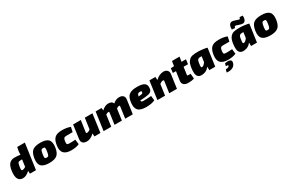

<svg xmlns="http://www.w3.org/2000/svg" viewBox="213 -2514 6859 4555"><g transform="rotate(-30 3642.5 -236.5)"><path d="M631 -700 532 0H366L362 -80Q266 12 175 12Q-10 12 24 -264Q42 -405 96 -459.5Q150 -514 236 -514Q330 -514 396 -501Q396 -561 403 -605L421 -700ZM374 -387H327Q282 -387 265 -365.5Q248 -344 238 -270Q228 -216 232 -188Q236 -160 264 -162Q302 -164 348 -197Z M944 -514Q1097 -514 1158.5 -451Q1220 -388 1199 -241Q1179 -100 1111.5 -44Q1044 12 895 12Q743 12 680 -50.5Q617 -113 638 -257Q658 -400 725.5 -457Q793 -514 944 -514ZM940 -372Q900 -372 884.5 -347.5Q869 -323 857 -241Q847 -172 855.5 -151Q864 -130 903 -130Q941 -130 955.5 -153.5Q970 -177 982 -257Q993 -328 985 -350Q977 -372 940 -372Z M1702 -161 1717 -28Q1633 12 1497 12Q1360 12 1296.5 -52.5Q1233 -117 1253 -259Q1272 -396 1334.5 -455Q1397 -514 1535 -514Q1673 -514 1764 -475L1736 -347H1560Q1516 -347 1498 -327Q1480 -307 1472 -253Q1463 -192 1475.5 -173Q1488 -154 1534 -154Q1639 -154 1702 -161Z M2366 -500 2297 0H2133L2129 -85Q2027 14 1925 14Q1847 14 1811.5 -23.5Q1776 -61 1786 -130L1837 -500H2048L2003 -189Q1999 -162 2026 -162Q2065 -162 2115 -199L2158 -500Z M2617 -500 2623 -429Q2711 -514 2805 -514Q2909 -514 2932 -442Q3013 -514 3102 -514Q3176 -514 3211 -476Q3246 -438 3236 -370L3184 0H2976L3019 -311Q3023 -337 3000 -337Q2971 -337 2928 -307L2885 0H2684L2727 -311Q2732 -337 2708 -337Q2678 -337 2635 -309L2593 0H2384L2454 -500Z M3777 -160 3791 -32Q3696 12 3554 12Q3470 12 3414 -5Q3358 -22 3328 -57Q3298 -92 3288.5 -139.5Q3279 -187 3286 -254Q3294 -333 3317 -385Q3340 -437 3380.5 -464.5Q3421 -492 3470.5 -503Q3520 -514 3591 -514Q3741 -514 3797 -468Q3853 -422 3839 -328Q3830 -263 3781.5 -237.5Q3733 -212 3626 -204L3501 -195Q3502 -167 3517.5 -158Q3533 -149 3572 -149Q3681 -149 3777 -160ZM3514 -297 3571 -303Q3607 -306 3621.5 -314.5Q3636 -323 3639 -349Q3641 -366 3631.5 -373Q3622 -380 3593 -379Q3556 -378 3540 -362Q3524 -346 3514 -297Z M4091 -500 4096 -412Q4144 -460 4202 -487Q4260 -514 4315 -514Q4380 -514 4417.5 -476.5Q4455 -439 4445 -370L4393 0H4182L4225 -302Q4228 -323 4222.5 -331Q4217 -339 4198 -337Q4157 -333 4110 -297L4068 0H3858L3927 -500Z M4791 -374 4763 -178Q4760 -158 4765.5 -152Q4771 -146 4794 -146H4853L4864 -10Q4803 14 4697 14Q4620 14 4578.5 -25Q4537 -64 4547 -130L4583 -374H4497L4512 -495L4602 -500L4621 -631H4828L4809 -500H4929L4912 -374Z M5280 0 5278 -97Q5211 3 5083 12Q5013 17 4975.5 -16.5Q4938 -50 4932 -113Q4926 -176 4938 -264Q4947 -322 4962 -364.5Q4977 -407 5000.5 -434Q5024 -461 5048 -477.5Q5072 -494 5110.5 -502Q5149 -510 5182 -512Q5215 -514 5267 -514Q5319 -514 5400 -503.5Q5481 -493 5510 -482L5442 0ZM5287 -377H5241Q5204 -377 5183 -356.5Q5162 -336 5152 -270Q5138 -175 5146 -159Q5151 -147 5173 -149Q5215 -152 5266 -226Z M5996 -161 6011 -28Q5927 12 5791 12Q5654 12 5590.5 -52.5Q5527 -117 5547 -259Q5566 -396 5628.5 -455Q5691 -514 5829 -514Q5967 -514 6058 -475L6030 -347H5854Q5810 -347 5792 -327Q5774 -307 5766 -253Q5757 -192 5769.5 -173Q5782 -154 5828 -154Q5933 -154 5996 -161ZM5666 117 5684 45Q5765 30 5815.5 45Q5866 60 5856 118Q5842 198 5773 233.5Q5704 269 5608 256L5629 179Q5718 179 5728 133Q5728 130 5728.5 127.5Q5729 125 5726.5 123Q5724 121 5720.5 120Q5717 119 5709.5 118.5Q5702 118 5691.5 117.5Q5681 117 5666 117Z M6309 -559 6224 -567Q6222 -649 6248.5 -690.5Q6275 -732 6322 -732Q6352 -732 6416.5 -710Q6481 -688 6482 -688Q6506 -682 6516 -693Q6526 -704 6529 -731L6614 -723Q6618 -640 6592 -599Q6566 -558 6519 -558Q6488 -558 6425 -579.5Q6362 -601 6355 -602Q6331 -607 6322 -596.5Q6313 -586 6309 -559ZM6424 0 6422 -97Q6355 3 6227 12Q6157 17 6119.5 -16.5Q6082 -50 6076 -113Q6070 -176 6082 -264Q6091 -322 6106 -364.5Q6121 -407 6144.5 -434Q6168 -461 6192 -477.5Q6216 -494 6254.5 -502Q6293 -510 6326 -512Q6359 -514 6411 -514Q6463 -514 6544 -503.5Q6625 -493 6654 -482L6586 0ZM6431 -377H6385Q6348 -377 6327 -356.5Q6306 -336 6296 -270Q6282 -175 6290 -159Q6295 -147 6317 -149Q6359 -152 6410 -226Z M6997 -514Q7150 -514 7211.5 -451Q7273 -388 7252 -241Q7232 -100 7164.5 -44Q7097 12 6948 12Q6796 12 6733 -50.5Q6670 -113 6691 -257Q6711 -400 6778.5 -457Q6846 -514 6997 -514ZM6993 -372Q6953 -372 6937.5 -347.5Q6922 -323 6910 -241Q6900 -172 6908.5 -151Q6917 -130 6956 -130Q6994 -130 7008.5 -153.5Q7023 -177 7035 -257Q7046 -328 7038 -350Q7030 -372 6993 -372Z"/></g></svg>

Font: Exo 2.0 Black
Style: Italic
Weight: 900
Italic angle: -8°
Designer: Natanael Gama
Version: Version 1.001;PS 001.001;hotconv 1.0.70;makeotf.lib2.5.58329